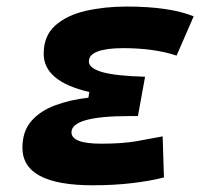

<svg xmlns="http://www.w3.org/2000/svg" viewBox="-20 -547 626 577"><path d="M258.3 9.8Q47.4 9.8 47.4 -103Q47.4 -151.9 73.7 -182.6Q100.1 -213.4 145 -230.2Q189.9 -247.1 245.6 -253.4L248.5 -270.5Q111.3 -302.2 111.3 -385.3Q111.3 -439.5 146.2 -470.5Q181.2 -501.5 238 -514.4Q294.9 -527.3 360.8 -527.3Q489.7 -527.3 562 -498L510.7 -379.9Q443.4 -402.3 349.6 -402.3Q301.8 -402.3 274.4 -392.6Q247.1 -382.8 247.1 -362.3Q247.1 -341.8 287.4 -330.3Q327.6 -318.8 416 -316.4L394.5 -198.2H369.1Q194.8 -198.2 194.8 -149.4Q194.8 -115.2 284.2 -115.2Q347.7 -115.2 391.1 -122.8Q434.6 -130.4 468.8 -137.2L472.7 -13.7Q430.2 -2.9 376.2 3.4Q322.3 9.8 258.3 9.8Z"/></svg>

Font: CaskaydiaCove NFP
Style: Bold Italic
Weight: 700
Italic angle: -10°
Designer: Aaron Bell
Foundry: Saja Typeworks
Version: Version 2111.001; VTT 6.35;Nerd Fonts 3.1.1